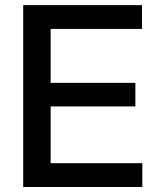

<svg xmlns="http://www.w3.org/2000/svg" viewBox="-20 -748 635 768"><path d="M72.8 0V-727.5H547.9V-632.3H182.6V-416.5H521.5V-322.3H182.6V-95.2H549.3V0Z"/></svg>

Font: Inter 24pt Medium
Style: Regular
Weight: 500
Designer: Rasmus Andersson
Foundry: rsms
Version: Version 4.001;git-66647c0bb